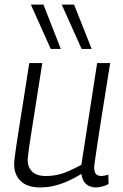

<svg xmlns="http://www.w3.org/2000/svg" viewBox="-20 -810 537 840"><path d="M155 10Q100 10 71 -17.5Q42 -45 42 -91Q42 -101 44 -118.5Q46 -136 50.5 -166.5Q55 -197 62.5 -245Q70 -293 81.5 -364Q93 -435 108 -534H165Q148 -425 136.5 -352.5Q125 -280 118 -235.5Q111 -191 107.5 -167Q104 -143 103 -131Q102 -119 101 -111Q101 -79 120.5 -59.5Q140 -40 180 -40Q207 -40 232 -45.5Q257 -51 282.5 -62.5Q308 -74 336 -89L405 -534H462Q442 -407 428.5 -324.5Q415 -242 408 -193.5Q401 -145 397.5 -121.5Q394 -98 393 -89.5Q392 -81 392 -78Q392 -58 399.5 -49Q407 -40 424 -40Q428 -40 436.5 -41.5Q445 -43 454 -46L455 -5Q443 2 427 6Q411 10 401 10Q374 10 357 -4.5Q340 -19 336 -49Q305 -30 275.5 -17Q246 -4 216.5 3Q187 10 155 10ZM202 -596 115 -790H170L246 -596ZM337 -596 250 -790H304L381 -596Z"/></svg>

Font: Georama Light
Style: Italic
Weight: 300
Italic angle: -9°
Designer: Jean-Baptiste Levee
Foundry: Production Type
Version: Version 1.001